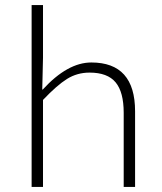

<svg xmlns="http://www.w3.org/2000/svg" viewBox="-20 -739 639 759"><path d="M105 0V-719H150V-511L147 -385H149Q247 -492 341 -492Q514 -492 514 -299V0H469V-293Q469 -375 437 -413.5Q405 -452 334 -452Q285 -452 245 -427Q205 -402 150 -344V0Z"/></svg>

Font: Source Code Pro Light
Style: Regular
Weight: 300
Monospace: yes
Designer: Paul D. Hunt, Teo Tuominen
Foundry: Adobe Systems Incorporated
Version: Version 2.030;PS 1.0;hotconv 16.6.51;makeotf.lib2.5.65220